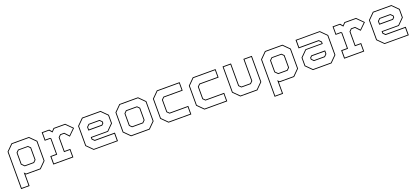

<svg xmlns="http://www.w3.org/2000/svg" viewBox="52 -1689 6592 3026"><g transform="rotate(-20 3347.5 -175.5)"><path d="M62.5 189V-437L165.5 -540H458.5L561.5 -437V-103L458.5 0H213.5L204 -10V189ZM76 175.5H190.5V-42.5L219 -13.5H453L548 -108.5V-431.5L453 -526.5H171L76 -431.5ZM244 -141.5H389.5L420 -172V-368L389.5 -399H234.5L204 -368V-181.5ZM238.5 -128 190.5 -176V-374L229 -412H395L433.5 -374V-166.5L395 -128Z M671.5 0V-141H768.5V-391.5L761 -399H672.5V-540H799L833 -500L871.5 -540H1066L1175.5 -430.5L1066.5 -324.5L997.5 -398.5H940.5L910 -368V-140.5H1007V0ZM685.5 -13.5H993.5V-127H896.5V-373.5L935 -412H1003.5L1068 -343.5L1157 -431L1060.5 -526.5H877L832 -480L790.5 -526.5H686V-412.5H767L782 -397V-127H685.5Z M1659 -540 1762 -437V-294.5L1659 -191.5H1387V-172L1417.5 -141.5H1755V0H1348.5L1245.5 -103V-437L1348.5 -540ZM1596 -412 1634.5 -373.5V-343L1605.5 -314H1373.5V-373.5L1412 -412ZM1653.5 -526.5H1354L1259 -431.5V-108L1354 -13H1741V-127.5H1412L1373.5 -166V-204.5H1653.5L1748.5 -300V-431.5ZM1590 -398.5H1417.5L1387 -368V-328H1600L1621 -349V-368Z M1975 0 1872 -103V-437L1975 -540H2287.5L2390.5 -437V-103L2287.5 0ZM1980.5 -13.5H2282L2377 -108.5V-431.5L2282 -526.5H1980.5L1885.5 -431.5V-108.5ZM2038.5 -128 2000 -166.5V-373.5L2038.5 -412H2224L2262.5 -373.5V-166.5L2224 -128ZM2044 -141.5H2218.5L2249 -172V-368L2218.5 -398.5H2044L2013.5 -368V-172Z M2603.5 0 2500.5 -103V-437L2603.5 -540H2985.5V-398.5H2672.5L2642 -368V-172L2672.5 -141.5H2985.5V0ZM2609 -13.5H2972V-128H2667L2628.5 -166.5V-373.5L2667 -412H2972V-526.5H2609L2514 -431.5V-108.5Z M3206 0 3103 -103V-437L3206 -540H3588V-398.5H3275L3244.5 -368V-172L3275 -141.5H3588V0ZM3211.5 -13.5H3574.5V-128H3269.5L3231 -166.5V-373.5L3269.5 -412H3574.5V-526.5H3211.5L3116.5 -431.5V-108.5Z M3808.5 0 3705.5 -103V-540H3847V-172L3877.5 -141.5H4024.5L4055 -172V-540H4196.5V-103L4093.5 0ZM3814 -13.5H4088L4183 -108.5V-526.5H4068.5V-166.5L4030 -128H3872L3833.5 -166.5V-526.5H3719V-108.5Z M4314 189V-437L4417 -540H4710L4813 -437V-103L4710 0H4465L4455.5 -10V189ZM4327.5 175.5H4442V-42.5L4470.5 -13.5H4704.5L4799.5 -108.5V-431.5L4704.5 -526.5H4422.5L4327.5 -431.5ZM4495.5 -141.5H4641L4671.5 -172V-368L4641 -399H4486L4455.5 -368V-181.5ZM4490 -128 4442 -176V-374L4480.5 -412H4646.5L4685 -374V-166.5L4646.5 -128Z M5026 0 4923 -103V-245.5L5026 -348.5H5298V-368L5267.5 -398.5H4930V-540H5336.5L5439.5 -437V-103L5336.5 0ZM5089 -128 5050.5 -166.5V-197L5079.5 -226H5311.5V-166.5L5273 -128ZM5031.5 -13.5H5331L5426 -108.5V-432L5331 -527H4944V-412.5H5273L5311.5 -374V-335.5H5031.5L4936.5 -240V-108.5ZM5095 -141.5H5267.5L5298 -172V-212H5085L5064 -191V-172Z M5549.5 0V-141H5646.5V-391.5L5639 -399H5550.5V-540H5677L5711 -500L5749.5 -540H5944L6053.5 -430.5L5944.5 -324.5L5875.5 -398.5H5818.5L5788 -368V-140.5H5885V0ZM5563.5 -13.5H5871.5V-127H5774.5V-373.5L5813 -412H5881.5L5946 -343.5L6035 -431L5938.5 -526.5H5755L5710 -480L5668.5 -526.5H5564V-412.5H5645L5660 -397V-127H5563.5Z M6537 -540 6640 -437V-294.5L6537 -191.5H6265V-172L6295.5 -141.5H6633V0H6226.5L6123.5 -103V-437L6226.5 -540ZM6474 -412 6512.5 -373.5V-343L6483.5 -314H6251.5V-373.5L6290 -412ZM6531.5 -526.5H6232L6137 -431.5V-108L6232 -13H6619V-127.5H6290L6251.5 -166V-204.5H6531.5L6626.5 -300V-431.5ZM6468 -398.5H6295.5L6265 -368V-328H6478L6499 -349V-368Z"/></g></svg>

Font: Tourney Thin
Style: Regular
Weight: 100
Designer: Tyler Finck
Foundry: Etcetera Type Co
Version: Version 1.015